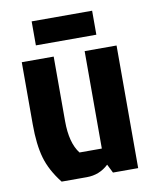

<svg xmlns="http://www.w3.org/2000/svg" viewBox="-78 -729 632 788"><g transform="rotate(-10 238.5 -334.5)"><path d="M220 0H115Q71 -56 55 -112Q39 -168 39 -252V-511H172V-242Q172 -151 208 -105H301V-511H434V0H329L311 -36Q273 0 220 0ZM108 -569V-669H360V-569Z"/></g></svg>

Font: Jockey One
Style: Regular
Weight: 400
Designer: TypeTogether
Foundry: TypeTogether
Version: Version 1.002